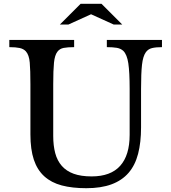

<svg xmlns="http://www.w3.org/2000/svg" viewBox="-20 -980 901 1010"><path d="M722 -310Q722 -231 706.5 -171Q691 -111 656.5 -71Q622 -31 567 -10.5Q512 10 434 10Q360 10 305 -4.5Q250 -19 213 -52.5Q176 -86 158 -140Q140 -194 140 -273V-537Q140 -611 136.5 -651Q133 -691 116 -710Q104 -723 83.5 -727.5Q63 -732 29 -732V-770H370V-732Q336 -732 315 -728Q294 -724 282 -708Q268 -690 264 -650.5Q260 -611 260 -537V-265Q260 -214 270.5 -174.5Q281 -135 305 -107.5Q329 -80 367.5 -66Q406 -52 462 -52Q562 -52 612 -107.5Q662 -163 662 -271V-512Q662 -601 655 -647Q648 -693 629 -712Q615 -725 594 -728.5Q573 -732 542 -732V-770H832V-732Q800 -732 779.5 -727Q759 -722 747 -705Q732 -684 727 -639.5Q722 -595 722 -512ZM514 -960 623 -851H578L459 -905L340 -851H295L404 -960Z"/></svg>

Font: Libre Baskerville
Style: Regular
Weight: 400
Designer: Pablo Impallari, Rodrigo Fuenzalida
Foundry: Pablo Impallari, Rodrigo Fuenzalida
Version: Version 1.000; ttfautohint (v0.93) -l 8 -r 50 -G 200 -x 14 -